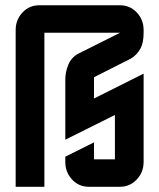

<svg xmlns="http://www.w3.org/2000/svg" viewBox="-20 -715 610 735"><path d="M40 -600.1Q40 -639.6 66.4 -667.5Q92.3 -694.8 129.9 -694.8H439.9Q477.5 -694.8 503.4 -667.5Q529.8 -639.6 529.8 -600.1V-589.8Q529.8 -551.8 518.1 -529.8Q503.4 -503.4 480 -490.2L339.8 -419.4V-337.9L529.8 -433.1V-95.2Q529.8 -55.7 503.4 -27.8Q477.1 0 439.9 0H319.8Q282.2 0 256.3 -27.3Q230 -55.2 230 -95.2V-115.2L339.8 -169.9V-105H419.9V-274.9L230 -180.2V-410.2Q230 -439.5 241.7 -467.8Q253.9 -496.1 280.3 -509.8L439.9 -589.8H149.9V0H40Z"/></svg>

Font: Horta
Style: Regular
Weight: 600
Width: 3
Version: Version 0.11